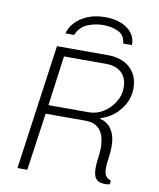

<svg xmlns="http://www.w3.org/2000/svg" viewBox="-95 -961 862 1038"><g transform="rotate(10 335.5 -441.5)"><path d="M553 3Q540 3 524.5 -1Q509 -5 498.5 -22Q488 -39 488 -76Q488 -99 492.5 -129.5Q497 -160 497 -181Q497 -230 485 -257.5Q473 -285 455 -297.5Q437 -310 420 -313Q403 -316 392 -316H171L126 0H72L168 -686H449Q499 -686 536.5 -667.5Q574 -649 594.5 -614.5Q615 -580 615 -532Q615 -488 594.5 -449Q574 -410 540.5 -382.5Q507 -355 467 -344V-339Q467 -339 480 -335.5Q493 -332 510 -318.5Q527 -305 540 -276.5Q553 -248 553 -199Q553 -172 548 -139Q543 -106 543 -87Q543 -59 549 -46.5Q555 -34 563.5 -29.5Q572 -25 581 -20L579 -1Q579 -1 571.5 1Q564 3 553 3ZM178 -364H400Q442 -364 479 -387Q516 -410 539 -447.5Q562 -485 562 -527Q562 -581 531 -609.5Q500 -638 447 -638H215ZM201 -762Q209 -795 235 -823Q261 -851 302.5 -868.5Q344 -886 399 -886Q454 -886 492 -868.5Q530 -851 549 -823Q568 -795 566 -762H518Q514 -808 477.5 -825Q441 -842 396 -842Q351 -842 309.5 -825Q268 -808 249 -762Z"/></g></svg>

Font: Chivo Medium Thin
Style: Italic
Weight: 250
Italic angle: -8.05°
Version: Version 2.002